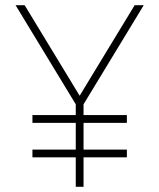

<svg xmlns="http://www.w3.org/2000/svg" viewBox="-20 -720 614 740"><path d="M272 0V-113.5H105V-143.5H272V-246.5H105V-276.5H272V-318L40 -700H75L287 -351L499 -700H534L302 -318V-276.5H469V-246.5H302V-143.5H469V-113.5H302V0Z"/></svg>

Font: Urbanist Thin
Style: Regular
Weight: 100
Designer: Corey Hu
Foundry: Corey Hu
Version: Version 1.330; ttfautohint (v1.8.4.7-5d5b)